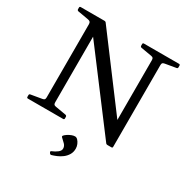

<svg xmlns="http://www.w3.org/2000/svg" viewBox="-221 -915 1292 1348"><g transform="rotate(30 425.0 -240.5)"><path d="M384 261Q376 263 370 254L367 249Q363 241 372 237Q397 227 415.5 212.5Q434 198 434 181Q434 161 419.5 146Q405 131 388 116Q381 110 387 102Q395 93 408 84.5Q421 76 436 70Q451 64 464 64Q476 64 486.5 75Q497 86 504 102.5Q511 119 511 137Q511 165 498 186.5Q485 208 465 223Q445 238 423.5 247Q402 256 384 261ZM753 -693Q741 -691 736.5 -686Q732 -681 732 -669V-6Q732 3 722 3H691Q681 3 676 -5L166 -681L223 -717V-74Q223 -62 227 -56.5Q231 -51 243 -49L330 -34Q339 -31 339 -22V-9Q339 0 329 0H44Q35 0 35 -10V-23Q35 -33 45 -34L133 -49Q145 -51 149.5 -56Q154 -61 154 -73V-667Q154 -679 148.5 -685Q143 -691 130 -693L44 -708Q35 -711 35 -720V-733Q35 -742 45 -742H236Q246 -742 251 -734L712 -119L663 -49V-668Q663 -680 659 -685.5Q655 -691 643 -693L556 -708Q547 -711 547 -720V-733Q547 -742 557 -742H841Q850 -742 850 -732V-719Q850 -709 840 -708Z"/></g></svg>

Font: Hahmlet
Style: Regular
Weight: 400
Designer: Minjoo Ham & Mark Frömberg
Foundry: hypertype
Version: Version 1.001; ttfautohint (v1.8.3)